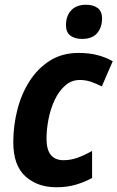

<svg xmlns="http://www.w3.org/2000/svg" viewBox="-20 -779 495 809"><path d="M217 10Q138 10 87 -36Q36 -82 36 -180Q36 -249 53 -316Q70 -383 104.5 -437Q139 -491 190.5 -523.5Q242 -556 311 -556Q355 -556 390 -547Q425 -538 455 -521L409 -415Q387 -426 364.5 -434Q342 -442 316 -442Q281 -442 254.5 -418.5Q228 -395 210.5 -358Q193 -321 184.5 -277.5Q176 -234 176 -194Q176 -104 248 -104Q278 -104 307 -114.5Q336 -125 368 -143V-29Q337 -12 300 -1Q263 10 217 10ZM326 -615Q295 -615 276.5 -629Q258 -643 258 -673Q258 -712 280 -735.5Q302 -759 343 -759Q372 -759 391 -745.5Q410 -732 410 -701Q410 -664 389.5 -639.5Q369 -615 326 -615Z"/></svg>

Font: Noto Sans SemiCondensed
Style: Bold Italic
Weight: 700
Width: 4
Italic angle: -12°
Designer: Monotype Design Team
Foundry: Monotype Imaging Inc.
Version: Version 2.013; ttfautohint (v1.8.4.7-5d5b)